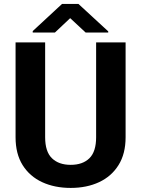

<svg xmlns="http://www.w3.org/2000/svg" viewBox="-20 -921 699 951"><path d="M456.1 -710.9H602.1V-241.2Q602.1 -159.2 567.1 -103.3Q532.2 -47.4 470.9 -18.8Q409.7 9.8 330.1 9.8Q250.5 9.8 188.7 -18.8Q127 -47.4 92 -103.3Q57.1 -159.2 57.1 -241.2V-710.9H203.6V-241.2Q203.6 -169.9 237.3 -137.2Q271 -104.5 330.1 -104.5Q389.6 -104.5 422.9 -137.2Q456.1 -169.9 456.1 -241.2ZM368.7 -901.4 516.1 -765.6V-759.8H404.3L327.6 -831.1L252 -759.8H142.1V-767.1L287.1 -901.4Z"/></svg>

Font: Vazirmatn RD UI
Style: Bold
Weight: 700
Designer: Saber Rastikerdar
Foundry: Saber Rastikerdar
Version: Version 33.003